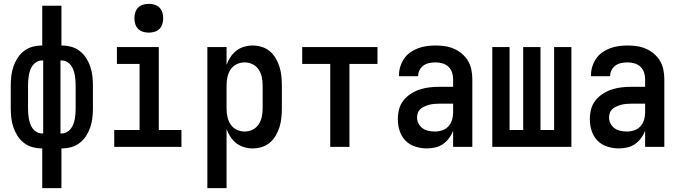

<svg xmlns="http://www.w3.org/2000/svg" viewBox="-20 -765 3540 1000"><path d="M200 215V8H199Q174 8 149.5 1.5Q125 -5 105 -20.5Q85 -36 71.5 -57Q58 -78 50 -101.5Q42 -125 39 -150Q36 -175 36 -200V-320Q36 -345 39 -370Q42 -395 50 -418.5Q58 -442 71.5 -463Q85 -484 105 -499.5Q125 -515 149.5 -521.5Q174 -528 199 -528H200V-735H300V-528H301Q326 -528 350.5 -521.5Q375 -515 395 -499.5Q415 -484 428.5 -463Q442 -442 450 -418.5Q458 -395 461 -370Q464 -345 464 -320V-200Q464 -175 461 -150Q458 -125 450 -101.5Q442 -78 428.5 -57Q415 -36 395 -20.5Q375 -5 350.5 1.5Q326 8 301 8H300V215ZM199 -70H205V-450H199Q185 -450 172.5 -443.5Q160 -437 151.5 -426Q143 -415 138 -401.5Q133 -388 130.5 -374.5Q128 -361 127 -347.5Q126 -334 126 -320V-200Q126 -186 127 -172.5Q128 -159 130.5 -145.5Q133 -132 138 -118.5Q143 -105 151.5 -94Q160 -83 172.5 -76.5Q185 -70 199 -70ZM295 -70H301Q315 -70 327.5 -76.5Q340 -83 348.5 -94Q357 -105 362 -118.5Q367 -132 369.5 -145.5Q372 -159 373 -172.5Q374 -186 374 -200V-320Q374 -334 373 -347.5Q372 -361 369.5 -374.5Q367 -388 362 -401.5Q357 -415 348.5 -426Q340 -437 327.5 -443.5Q315 -450 301 -450H295Z M575 0V-88H707V-432H589V-520H807V-88H925V0ZM755 -595Q740 -595 725 -599.5Q710 -604 699.5 -614.5Q689 -625 684.5 -640Q680 -655 680 -670Q680 -685 684.5 -700Q689 -715 699.5 -725.5Q710 -736 725 -740.5Q740 -745 755 -745Q770 -745 785 -740.5Q800 -736 810.5 -725.5Q821 -715 825.5 -700Q830 -685 830 -670Q830 -655 825.5 -640Q821 -625 810.5 -614.5Q800 -604 785 -599.5Q770 -595 755 -595Z M1060 215V-520H1160V-427Q1168 -449 1180.5 -468Q1193 -487 1211 -501Q1229 -515 1251.5 -521.5Q1274 -528 1296 -528Q1321 -528 1344.5 -520.5Q1368 -513 1386 -497.5Q1404 -482 1416.5 -460.5Q1429 -439 1436 -416Q1443 -393 1445.5 -368.5Q1448 -344 1448 -320V-200Q1448 -176 1445.5 -151.5Q1443 -127 1436 -104Q1429 -81 1416.5 -59.5Q1404 -38 1386 -22.5Q1368 -7 1344.5 0.5Q1321 8 1296 8Q1274 8 1251.5 1.5Q1229 -5 1211 -19Q1193 -33 1180.5 -52Q1168 -71 1160 -93V215ZM1254 -80Q1276 -80 1295.5 -89.5Q1315 -99 1327 -117Q1339 -135 1343.5 -156.5Q1348 -178 1348 -200V-320Q1348 -342 1343.5 -363.5Q1339 -385 1327 -403Q1315 -421 1295.5 -430.5Q1276 -440 1254 -440Q1232 -440 1212.5 -430.5Q1193 -421 1181 -403Q1169 -385 1164.5 -363.5Q1160 -342 1160 -320V-200Q1160 -178 1164.5 -156.5Q1169 -135 1181 -117Q1193 -99 1212.5 -89.5Q1232 -80 1254 -80Z M1700 0V-432H1554V-520H1946V-432H1800V0Z M2203 8Q2173 8 2143 -1.5Q2113 -11 2092 -32.5Q2071 -54 2061.5 -83.5Q2052 -113 2052 -144Q2052 -170 2058.5 -195.5Q2065 -221 2081 -241.5Q2097 -262 2119.5 -276.5Q2142 -291 2166.5 -299Q2191 -307 2217 -310Q2243 -313 2269 -313H2340V-354Q2340 -372 2334 -389Q2328 -406 2315 -418Q2302 -430 2284.5 -435Q2267 -440 2249 -440Q2233 -440 2217 -437Q2201 -434 2187.5 -425Q2174 -416 2166 -401.5Q2158 -387 2158 -371V-368H2058V-373Q2058 -396 2065 -418.5Q2072 -441 2085 -460Q2098 -479 2117.5 -492.5Q2137 -506 2158.5 -514Q2180 -522 2203 -525Q2226 -528 2249 -528Q2273 -528 2297.5 -524.5Q2322 -521 2344.5 -511Q2367 -501 2386 -485Q2405 -469 2417.5 -448Q2430 -427 2435 -402.5Q2440 -378 2440 -354V0H2340V-83Q2332 -63 2318.5 -45Q2305 -27 2287 -14.5Q2269 -2 2247 3Q2225 8 2203 8ZM2246 -80Q2265 -80 2284 -86.5Q2303 -93 2316 -107.5Q2329 -122 2334.5 -141Q2340 -160 2340 -180V-225H2269Q2256 -225 2243.5 -224Q2231 -223 2218.5 -220Q2206 -217 2194 -212Q2182 -207 2172 -199Q2162 -191 2157 -178.5Q2152 -166 2152 -153Q2152 -137 2160 -121.5Q2168 -106 2181.5 -96.5Q2195 -87 2212 -83.5Q2229 -80 2246 -80Z M2544 0V-520H2634V-88H2705V-520H2795V-88H2866V-520H2956V0Z M3203 8Q3173 8 3143 -1.5Q3113 -11 3092 -32.5Q3071 -54 3061.5 -83.5Q3052 -113 3052 -144Q3052 -170 3058.5 -195.5Q3065 -221 3081 -241.5Q3097 -262 3119.5 -276.5Q3142 -291 3166.5 -299Q3191 -307 3217 -310Q3243 -313 3269 -313H3340V-354Q3340 -372 3334 -389Q3328 -406 3315 -418Q3302 -430 3284.5 -435Q3267 -440 3249 -440Q3233 -440 3217 -437Q3201 -434 3187.5 -425Q3174 -416 3166 -401.5Q3158 -387 3158 -371V-368H3058V-373Q3058 -396 3065 -418.5Q3072 -441 3085 -460Q3098 -479 3117.5 -492.5Q3137 -506 3158.5 -514Q3180 -522 3203 -525Q3226 -528 3249 -528Q3273 -528 3297.5 -524.5Q3322 -521 3344.5 -511Q3367 -501 3386 -485Q3405 -469 3417.5 -448Q3430 -427 3435 -402.5Q3440 -378 3440 -354V0H3340V-83Q3332 -63 3318.5 -45Q3305 -27 3287 -14.5Q3269 -2 3247 3Q3225 8 3203 8ZM3246 -80Q3265 -80 3284 -86.5Q3303 -93 3316 -107.5Q3329 -122 3334.5 -141Q3340 -160 3340 -180V-225H3269Q3256 -225 3243.5 -224Q3231 -223 3218.5 -220Q3206 -217 3194 -212Q3182 -207 3172 -199Q3162 -191 3157 -178.5Q3152 -166 3152 -153Q3152 -137 3160 -121.5Q3168 -106 3181.5 -96.5Q3195 -87 3212 -83.5Q3229 -80 3246 -80Z"/></svg>

Font: Iosevka Term Curly Semibold
Style: Regular
Weight: 600
Designer: Belleve Invis
Foundry: Belleve Invis
Version: Version 32.3.0